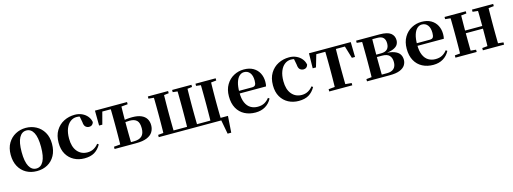

<svg xmlns="http://www.w3.org/2000/svg" viewBox="-9 -1405 6517 2441"><g transform="rotate(-15 3249.5 -184.5)"><path d="M311 16.2Q231.7 16.2 170.5 -18.3Q109.3 -52.8 74.5 -117Q39.6 -181.2 39.6 -269.8Q39.6 -359.1 76.8 -422Q114 -484.9 175.9 -518.4Q237.8 -551.9 311 -551.9Q385.1 -551.9 447.1 -518.8Q509 -485.6 546.2 -422.7Q583.4 -359.8 583.4 -269.8Q583.4 -180.5 548 -116.3Q512.6 -52 451.4 -17.9Q390.2 16.2 311 16.2ZM311 -17.5Q372 -17.5 405.4 -80.1Q438.7 -142.6 438.7 -268.1Q438.7 -394.2 405.4 -456.1Q372 -518 311 -518Q250.7 -518 217 -456.1Q183.2 -394.2 183.2 -268.1Q183.2 -142.6 217 -80.1Q250.7 -17.5 311 -17.5Z M936.1 16.2Q861.1 16.2 800.2 -16Q739.3 -48.3 703.4 -109.8Q667.6 -171.4 667.6 -259.7Q667.6 -354.7 707.5 -419.9Q747.4 -485 813.1 -518.5Q878.9 -551.9 957 -551.9Q1008.5 -551.9 1050.8 -532.5Q1093.2 -513.2 1120.8 -479.5Q1148.4 -445.8 1156 -402.4Q1142.4 -355.6 1097.4 -355.6Q1069.9 -355.6 1050.1 -373.6Q1030.4 -391.6 1027.6 -436.8L1009.8 -530.1L1077.7 -486.3Q1048.8 -503.2 1024.1 -510.6Q999.4 -518 972.6 -518Q926.2 -518 889.2 -489.4Q852.1 -460.7 830.9 -407.1Q809.7 -353.5 809.7 -277.6Q809.7 -168.4 860 -108Q910.4 -47.5 993.2 -47.5Q1037.5 -47.5 1073.8 -66.7Q1110.2 -85.9 1137.9 -121.4L1155.8 -108.4Q1120.1 -45.4 1068.3 -14.6Q1016.5 16.2 936.1 16.2Z M1488.6 0V-30.5H1596.5Q1666.3 -30.5 1701.6 -62.9Q1736.8 -95.4 1736.8 -166.5Q1736.8 -238.7 1706.1 -268.4Q1675.3 -298.1 1612.9 -298.1Q1582.5 -298.1 1556.2 -294.9Q1529.8 -291.8 1503.8 -285.8V-316.8Q1541.6 -324 1579.9 -328.3Q1618.3 -332.7 1654.2 -332.7Q1726.4 -332.7 1772.3 -312.9Q1818.2 -293.2 1840.4 -257.1Q1862.6 -221 1862.6 -172.1Q1862.6 -122.3 1838.4 -83.4Q1814.2 -44.5 1760.6 -22.2Q1706.9 0 1616.4 0ZM1417.9 0Q1418.9 -25.5 1419.5 -67.4Q1420.1 -109.4 1420.6 -154.7Q1421.1 -200 1421.1 -234.8V-301.2Q1421.1 -335.7 1420.6 -381Q1420.1 -426.4 1419.5 -468.7Q1418.9 -511 1417.9 -535.7H1559.6Q1558.6 -511 1557.7 -468.7Q1556.9 -426.4 1556.4 -381Q1555.9 -335.7 1555.9 -301.2V-234.8Q1555.9 -200 1556.4 -154.7Q1556.9 -109.4 1557.7 -67.4Q1558.6 -25.5 1559.6 0ZM1221.7 -339.1 1220 -535.7H1490.1V-500.4H1251.5L1316.1 -534.2L1264.2 -339.1ZM1334.8 0V-29.9L1457.5 -40.2H1488.6V0ZM1490.1 -495.5V-535.7H1642.2V-506.8L1524.5 -495.5Z M1984.9 0Q1986.6 -25.5 1987.1 -67.4Q1987.6 -109.4 1988.1 -154.7Q1988.6 -200 1988.6 -234.8V-301.2Q1988.6 -335.7 1988.1 -381Q1987.6 -426.4 1987.1 -468.7Q1986.6 -511 1984.9 -535.7H2120.7Q2119.7 -511 2119.1 -468.7Q2118.4 -426.4 2117.9 -381Q2117.4 -335.7 2117.4 -301.2V-234.8Q2117.4 -200 2117.9 -154.7Q2118.4 -109.4 2119.1 -67.4Q2119.7 -25.5 2120.7 0ZM2296.4 0Q2298.1 -25.5 2298.6 -67.4Q2299.1 -109.4 2299.6 -154.7Q2300.1 -200 2300.1 -234.8V-301.2Q2300.1 -335.7 2299.6 -381Q2299.1 -426.4 2298.6 -468.7Q2298.1 -511 2296.4 -535.7H2429.3Q2428.3 -511 2427.7 -468.7Q2427 -426.4 2426.5 -381Q2426 -335.7 2426 -301.2V-234.8Q2426 -200 2426.5 -154.7Q2427 -109.4 2427.7 -67.4Q2428.3 -25.5 2429.3 0ZM2604 0Q2605 -25.5 2605.5 -67.4Q2606 -109.4 2606.5 -154.7Q2607 -200 2607 -234.8V-301.2Q2607 -335.7 2606.5 -381Q2606 -426.4 2605.5 -468.7Q2605 -511 2604 -535.7H2740Q2739 -511 2738.2 -468.7Q2737.3 -426.4 2736.8 -381Q2736.3 -335.7 2736.3 -301.2V-234.8Q2736.3 -200 2736.8 -154.7Q2737.3 -109.4 2738.2 -67.4Q2739 -25.5 2740 0ZM2773.4 183.5 2732.9 -32.6 2784.3 0H2055.9V-33.6H2836L2821 183.5ZM1916.2 -506.8V-535.7H2182.7V-506.8L2086.1 -495.5H2026ZM2235.4 -506.8V-535.7H2489.8V-506.8L2392.7 -495.5H2336.5ZM2542.9 -506.8V-535.7H2808.7V-506.8L2701.7 -495.5H2640.8ZM1916.2 0V-29.9L2026 -40.2H2055.9V0Z M3188.2 16.2Q3107.8 16.2 3045.2 -16.5Q2982.6 -49.1 2947.1 -113Q2911.6 -176.9 2911.6 -268.8Q2911.6 -358.8 2949.6 -422.2Q2987.5 -485.7 3049.2 -518.8Q3110.9 -551.9 3181.4 -551.9Q3255.1 -551.9 3305.5 -522.5Q3355.8 -493.1 3381.6 -443.2Q3407.4 -393.3 3407.4 -330.9Q3407.4 -296.1 3400.7 -270.2H2970.1V-304.6H3225.4Q3257.5 -304.6 3268.9 -322.2Q3280.3 -339.8 3280.3 -380.4Q3280.3 -446.3 3252.2 -482.2Q3224.1 -518 3176.1 -518Q3142.7 -518 3114.6 -492.9Q3086.6 -467.8 3070.1 -416Q3053.7 -364.1 3053.7 -282.7Q3053.7 -200.5 3076.9 -148.2Q3100 -95.8 3140.8 -71.7Q3181.5 -47.5 3233.4 -47.5Q3286.4 -47.5 3322.9 -67.7Q3359.3 -87.9 3386.2 -123.2L3404.1 -109.9Q3372.6 -49.8 3317.7 -16.8Q3262.7 16.2 3188.2 16.2Z M3757.1 16.2Q3682.1 16.2 3621.2 -16Q3560.3 -48.3 3524.4 -109.8Q3488.6 -171.4 3488.6 -259.7Q3488.6 -354.7 3528.5 -419.9Q3568.4 -485 3634.1 -518.5Q3699.9 -551.9 3778 -551.9Q3829.5 -551.9 3871.8 -532.5Q3914.2 -513.2 3941.8 -479.5Q3969.4 -445.8 3977 -402.4Q3963.4 -355.6 3918.4 -355.6Q3890.9 -355.6 3871.1 -373.6Q3851.4 -391.6 3848.6 -436.8L3830.8 -530.1L3898.7 -486.3Q3869.8 -503.2 3845.1 -510.6Q3820.4 -518 3793.6 -518Q3747.2 -518 3710.2 -489.4Q3673.1 -460.7 3651.9 -407.1Q3630.7 -353.5 3630.7 -277.6Q3630.7 -168.4 3681 -108Q3731.4 -47.5 3814.2 -47.5Q3858.5 -47.5 3894.8 -66.7Q3931.2 -85.9 3958.9 -121.4L3976.8 -108.4Q3941.1 -45.4 3889.3 -14.6Q3837.5 16.2 3757.1 16.2Z M4033.2 -339.1 4036.8 -535.7H4586.8L4590.4 -339.1H4548.7L4490.1 -534.2L4556 -500.4H4067.6L4133.5 -534.2L4076.4 -339.1ZM4160.1 0V-29.9L4271.7 -40.2H4352.6L4463.5 -29.9V0ZM4241.2 0Q4242.2 -25.5 4243.1 -67.4Q4243.9 -109.4 4244.4 -154.7Q4244.9 -200 4244.9 -234.8V-301.2Q4244.9 -335.7 4244.4 -381Q4243.9 -426.4 4243.1 -468.7Q4242.2 -511 4241.2 -535.7H4382.4Q4381.4 -511 4380.9 -468.7Q4380.4 -426.4 4379.9 -381Q4379.4 -335.7 4379.4 -301.2V-234.8Q4379.4 -200 4379.9 -154.7Q4380.4 -109.4 4380.9 -67.4Q4381.4 -25.5 4382.4 0Z M4657.2 0V-29.9L4767 -40.2L4793.9 -34.4H4929.4Q4990.3 -34.4 5020.6 -63.8Q5051 -93.3 5051 -148.7Q5051 -205.2 5022 -235.7Q4993 -266.1 4926.1 -266.1H4793.9V-297.7H4921.9Q5029.7 -297.7 5029.7 -401Q5029.7 -449.9 5005.1 -475.1Q4980.5 -500.4 4924.9 -500.4H4793.9L4767 -495.5L4657.2 -506.8V-535.7H4966.1Q5069 -535.7 5112.2 -501.5Q5155.4 -467.3 5155.4 -408.4Q5155.4 -377.9 5139.7 -351.4Q5124 -324.9 5081.3 -306.5Q5038.6 -288.2 4956.8 -281L4958.3 -288Q5041.9 -285.7 5090.7 -267.5Q5139.6 -249.2 5160.3 -218.1Q5181.1 -186.9 5181.1 -144.2Q5181.1 -106.6 5160.7 -73.9Q5140.2 -41.2 5091.3 -20.6Q5042.3 0 4956.3 0ZM4725.9 0Q4727.6 -25.5 4728.1 -67.4Q4728.6 -109.4 4729.1 -154.7Q4729.6 -200 4729.6 -234.8V-301.2Q4729.6 -335.7 4729.1 -381Q4728.6 -426.4 4728.1 -468.7Q4727.6 -511 4725.9 -535.7H4861.5Q4860.5 -511 4860 -468.2Q4859.5 -425.4 4859 -376.5Q4858.5 -327.7 4858.5 -284.5V-234.8Q4858.5 -200 4859 -154.7Q4859.5 -109.4 4860 -67.4Q4860.5 -25.5 4861.5 0Z M5528.2 16.2Q5447.8 16.2 5385.2 -16.5Q5322.6 -49.1 5287.1 -113Q5251.6 -176.9 5251.6 -268.8Q5251.6 -358.8 5289.6 -422.2Q5327.5 -485.7 5389.2 -518.8Q5450.9 -551.9 5521.4 -551.9Q5595.1 -551.9 5645.5 -522.5Q5695.8 -493.1 5721.6 -443.2Q5747.4 -393.3 5747.4 -330.9Q5747.4 -296.1 5740.7 -270.2H5310.1V-304.6H5565.4Q5597.5 -304.6 5608.9 -322.2Q5620.3 -339.8 5620.3 -380.4Q5620.3 -446.3 5592.2 -482.2Q5564.1 -518 5516.1 -518Q5482.7 -518 5454.6 -492.9Q5426.6 -467.8 5410.1 -416Q5393.7 -364.1 5393.7 -282.7Q5393.7 -200.5 5416.9 -148.2Q5440 -95.8 5480.8 -71.7Q5521.5 -47.5 5573.4 -47.5Q5626.4 -47.5 5662.9 -67.7Q5699.3 -87.9 5726.2 -123.2L5744.1 -109.9Q5712.6 -49.8 5657.7 -16.8Q5602.7 16.2 5528.2 16.2Z M5889.9 0Q5891.6 -25.5 5892.1 -67.5Q5892.6 -109.6 5893.1 -154.8Q5893.6 -200 5893.6 -234.8V-301.2Q5893.6 -335.7 5893.1 -381.1Q5892.6 -426.5 5892.1 -468.7Q5891.6 -511 5889.9 -535.7H6031.6Q6030.6 -510.7 6030.1 -467.8Q6029.6 -425 6029.1 -378Q6028.6 -331 6028.6 -291.8V-270.6Q6028.6 -217.9 6029.1 -165Q6029.6 -112.1 6030.1 -68.6Q6030.6 -25.1 6031.6 0ZM6250.6 0Q6252.6 -25.1 6253.1 -68.6Q6253.6 -112.1 6254.1 -165Q6254.6 -217.9 6254.6 -270.6V-291.8Q6254.6 -330.7 6254.1 -378Q6253.6 -425.4 6253.1 -468.1Q6252.6 -510.7 6250.6 -535.7H6392Q6391 -510.7 6390.5 -468.5Q6390 -426.3 6389.5 -381Q6389 -335.6 6389 -301.2V-234.8Q6389 -200 6389.5 -154.8Q6390 -109.6 6390.5 -67.5Q6391 -25.5 6392 0ZM5821.2 0V-29.9L5931 -40.2H5992.6L6100.8 -29.9V0ZM5821.2 -506.8V-535.7H6100.8V-506.8L5992.6 -495.5H5931ZM6182.2 0V-29.9L6290.9 -40.2H6353.5L6461.4 -29.9V0ZM6182.2 -506.8V-535.7H6461.4V-506.8L6353.5 -495.5H6290.9ZM5960.9 -265.9V-301H6321.1V-265.9Z"/></g></svg>

Font: Noto Serif SC
Style: Regular
Weight: 200
Designer: Ryoko NISHIZUKA 西塚涼子 (kana & ideographs); Frank Grießhammer (Latin, Greek & Cyrillic); Wenlong ZHANG 张文龙 (bopomofo); San
Foundry: Adobe
Version: Version 2.001;hotconv 1.1.0;makeotfexe 2.6.0